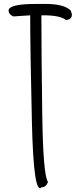

<svg xmlns="http://www.w3.org/2000/svg" viewBox="-20 -949 415 990"><path d="M166 -928.7H214.8Q311.5 -928.7 344.7 -894.5L350.6 -876V-873Q350.6 -848.6 320.3 -845.7Q291 -870.1 203.1 -870.1H193.4V-866.2Q193.4 -685.5 197.8 -365.2Q202.1 -44.9 227.5 -10.7Q217.8 16.6 194.3 16.6Q153.3 60.5 144.5 -319.3Q135.7 -699.2 135.7 -866.2V-870.1L48.8 -864.3Q24.4 -875 24.4 -894.5Q24.4 -928.7 166 -928.7Z"/></svg>

Font: Sue Ellen Francisco
Style: Regular
Weight: 400
Designer: Kimberly Geswein
Foundry: Kimberly Geswein
Version: Version 1.002 2007